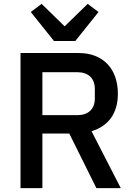

<svg xmlns="http://www.w3.org/2000/svg" viewBox="-20 -972 695 992"><path d="M199 0H86V-698H387C512 -698 589 -617 589 -488C589 -388 542 -321 453 -294L604 0H478L338 -282H199ZM379 -377C436 -377 470 -408 470 -464V-512C470 -568 436 -599 379 -599H199V-377ZM259 -760 139 -910 195 -952 314 -836 433 -952 489 -910 369 -760Z"/></svg>

Font: Plexus Sans Medium
Style: Regular
Weight: 500
Version: Version 2.001;PS 002.001;hotconv 1.0.70;makeotf.lib2.5.58329